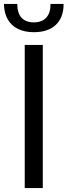

<svg xmlns="http://www.w3.org/2000/svg" viewBox="-61 -958 344 978"><path d="M65 0V-729H157V0ZM111 -794Q64 -794 30 -811Q-4 -828 -22 -860Q-40 -892 -41 -938H27Q27 -891 49 -867.5Q71 -844 111 -844Q152 -844 174.5 -868Q197 -892 196 -938H263Q263 -869 223.5 -831.5Q184 -794 111 -794Z"/></svg>

Font: Mona Sans Expanded
Style: Regular
Weight: 400
Width: 7
Designer: Deni Anggara
Foundry: GitHub
Version: Version 2.000